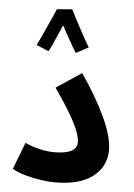

<svg xmlns="http://www.w3.org/2000/svg" viewBox="-56 -855 630 903"><g transform="rotate(5 258.5 -403.0)"><path d="M35 -40 84 -167Q155 -135 223 -135Q329 -135 329 -192Q329 -209 318.5 -239Q308 -269 280.5 -317Q253 -365 202 -438L321 -517Q392 -414 435 -322Q478 -230 478 -167Q478 -90 416.5 -42Q355 6 238 6Q209 6 173 1Q137 -4 100.5 -14Q64 -24 35 -40ZM176 -806 248 -812Q258 -792 275 -759.5Q292 -727 310 -694Q328 -661 341 -640L283 -609Q275 -620 263 -641Q251 -662 237 -687Q223 -712 212 -733Q201 -708 189.5 -681.5Q178 -655 168.5 -634.5Q159 -614 154 -606L96 -630Q101 -640 111.5 -662.5Q122 -685 134.5 -712.5Q147 -740 158.5 -765Q170 -790 176 -806Z"/></g></svg>

Font: Noto IKEA Arabic
Style: Bold
Weight: 700
Designer: Monotype Design Team
Foundry: Monotype Imaging Inc.
Version: Version 1.200